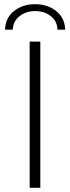

<svg xmlns="http://www.w3.org/2000/svg" viewBox="-20 -899 335 919"><path d="M122 0V-700H173V0ZM4 -757Q6 -814 47.5 -846.5Q89 -879 148 -879Q207 -879 248.5 -846.5Q290 -814 292 -757H255Q254 -798 223 -822Q192 -846 148 -846Q105 -846 74 -822Q43 -798 41 -757Z"/></svg>

Font: Modern
Style: Regular
Weight: 300
Designer: Julieta Ulanovsky
Foundry: Julieta Ulanovsky
Version: Version 8.000